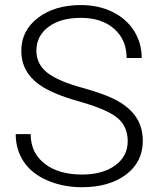

<svg xmlns="http://www.w3.org/2000/svg" viewBox="-20 -741 632 770"><path d="M43 -203.1H103Q103 -127.9 159.2 -84.5Q215.3 -41 308.6 -41Q391.6 -41 441.9 -77.6Q492.2 -114.3 492.2 -174.8Q492.2 -233.9 450.7 -268.3Q409.2 -302.7 298.8 -333.7Q188.5 -364.7 137.7 -401.4Q65.4 -453.1 65.4 -537.1Q65.4 -618.7 132.6 -669.7Q199.7 -720.7 304.2 -720.7Q375 -720.7 430.9 -693.4Q486.8 -666 517.6 -617.2Q548.3 -568.4 548.3 -508.3H487.8Q487.8 -581.1 438 -625.2Q388.2 -669.4 304.2 -669.4Q222.7 -669.4 174.3 -633.1Q126 -596.7 126 -538.1Q126 -483.9 169.4 -449.7Q212.9 -415.5 308.6 -389.4Q404.3 -363.3 453.6 -335.2Q502.9 -307.1 527.8 -268.1Q552.7 -229 552.7 -175.8Q552.7 -91.8 485.6 -41Q418.5 9.8 308.6 9.8Q233.4 9.8 170.7 -17.1Q107.9 -43.9 75.4 -92.3Q43 -140.6 43 -203.1Z"/></svg>

Font: Roboto Light
Style: Regular
Weight: 300
Designer: Google
Version: Version 2.137; 2017